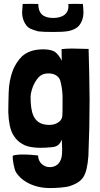

<svg xmlns="http://www.w3.org/2000/svg" viewBox="-20 -747 507 973"><path d="M233 206C266 206 312 203 334 196C366 185 387 173 402 151C416 129 424 96 428 43C432 -53 434 -147 434 -238C433 -329 432 -416 429 -499C400 -499 373 -501 344 -501C326 -501 309 -500 292 -498L293 -439C285 -458 267 -482 249 -489C233 -495 216 -497 199 -497C151 -497 116 -484 91 -461C72 -442 57 -419 46 -393C32 -357 25 -317 24 -279C23 -243 22 -209 22 -178C24 -129 31 -92 46 -65C60 -41 78 -24 105 -11C126 -2 155 2 183 2C203 2 224 1 242 -1C267 -3 283 -12 294 -42C292 -42 295 -15 295 13C295 26 294 40 292 50C284 85 260 100 232 100C200 100 173 75 173 41C165 40 155 39 144 38C130 37 113 36 98 36C88 36 79 36 72 37C61 38 52 39 45 42C42 59 52 111 61 126C74 146 91 162 111 174C147 196 189 206 233 206ZM230 -114C186 -114 163 -132 150 -159C138 -185 135 -219 135 -257C135 -276 145 -306 152 -320C171 -356 188 -375 225 -375C253 -375 276 -364 285 -340C292 -315 296 -288 297 -261V-229C297 -202 297 -173 296 -161C295 -147 288 -135 277 -128C265 -119 248 -114 230 -114ZM250 -585C314 -585 339 -589 363 -603C388 -616 403 -650 403 -684C403 -698 401 -713 400 -727C379 -728 346 -727 326 -727C333 -677 296 -656 250 -656C203 -656 174 -675 174 -727C154 -727 118 -728 95 -727C95 -713 92 -698 92 -684C92 -650 108 -616 131 -603C144 -597 158 -592 174 -588C188 -586 215 -585 250 -585Z"/></svg>

Font: Londrina Solid CC
Style: CC
Weight: 400
Designer: Marcelo Magalhaes
Foundry: Tipos Pereira
Version: Version 1.003;FEAKit 1.0